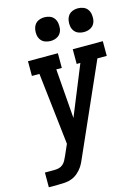

<svg xmlns="http://www.w3.org/2000/svg" viewBox="-139 -1033 809 1110"><g transform="rotate(-15 265.5 -478.0)"><path d="M11 0V-88H67Q81 -88 94 -91Q107 -94 118 -103Q129 -112 135.5 -124.5Q142 -137 148 -150L177 -216L128 -647H83V-735H262V-647H229L252 -350L373 -647H351V-735H531V-647H475L239 -114Q234 -102 228 -89.5Q222 -77 214 -65Q202 -47 185 -32.5Q168 -18 148.5 -10.5Q129 -3 108.5 -1.5Q88 0 67 0ZM440 -814Q423 -814 407.5 -820Q392 -826 382.5 -839Q373 -852 370.5 -868.5Q368 -885 371 -902Q373 -914 379 -925Q385 -936 395 -943Q405 -950 417 -953Q429 -956 440 -956Q457 -956 472.5 -950Q488 -944 497.5 -931Q507 -918 509.5 -901.5Q512 -885 510 -868Q508 -856 502 -845Q496 -834 485.5 -827Q475 -820 463.5 -817Q452 -814 440 -814ZM240 -814Q223 -814 207.5 -820Q192 -826 182.5 -839Q173 -852 170.5 -868.5Q168 -885 171 -902Q173 -914 179 -925Q185 -936 195 -943Q205 -950 217 -953Q229 -956 240 -956Q257 -956 272.5 -950Q288 -944 297.5 -931Q307 -918 309.5 -901.5Q312 -885 310 -868Q308 -856 302 -845Q296 -834 285.5 -827Q275 -820 263.5 -817Q252 -814 240 -814Z"/></g></svg>

Font: Iosevka Slab Semibold Oblique
Style: Regular
Weight: 600
Italic angle: -9°
Monospace: yes
Designer: Belleve Invis
Foundry: Belleve Invis
Version: Version 11.1.1; ttfautohint (v1.8.3)